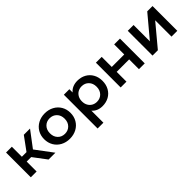

<svg xmlns="http://www.w3.org/2000/svg" viewBox="199 -1637 2927 2927"><g transform="rotate(-45 1663.0 -173.0)"><path d="M306 -214H209V0H84V-534H209V-318H309L467 -534H601L407 -277L614 0H467Z M638 -267Q638 -346 674.5 -408Q711 -470 776 -505Q841 -540 922 -540Q1004 -540 1069 -505Q1134 -470 1170.5 -408Q1207 -346 1207 -267Q1207 -188 1170.5 -125.5Q1134 -63 1069 -28Q1004 7 922 7Q841 7 776 -28Q711 -63 674.5 -125.5Q638 -188 638 -267ZM1081 -267Q1081 -342 1036 -388Q991 -434 922 -434Q853 -434 808.5 -388Q764 -342 764 -267Q764 -192 808.5 -146Q853 -100 922 -100Q991 -100 1036 -146Q1081 -192 1081 -267Z M1897 -267Q1897 -186 1862 -123.5Q1827 -61 1765.5 -27Q1704 7 1626 7Q1518 7 1455 -65V194H1330V-534H1449V-464Q1480 -502 1525.5 -521Q1571 -540 1626 -540Q1704 -540 1765.5 -506Q1827 -472 1862 -410Q1897 -348 1897 -267ZM1770 -267Q1770 -342 1725.5 -388Q1681 -434 1612 -434Q1567 -434 1531 -413.5Q1495 -393 1474 -355Q1453 -317 1453 -267Q1453 -217 1474 -179Q1495 -141 1531 -120.5Q1567 -100 1612 -100Q1681 -100 1725.5 -146Q1770 -192 1770 -267Z M2021 -534H2146V-317H2415V-534H2540V0H2415V-211H2146V0H2021Z M2708 -534H2833V-182L3128 -534H3242V0H3117V-352L2823 0H2708Z"/></g></svg>

Font: APTA Sans SemiBold
Style: Bold
Weight: 600
Version: Version 7.200